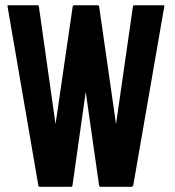

<svg xmlns="http://www.w3.org/2000/svg" viewBox="-20 -716 669 736"><path d="M252.9 0H131.8Q127.4 0 127 -4.9L8.8 -691.9Q7.8 -695.8 11.7 -695.8H124Q127.9 -695.8 128.9 -691.9L192.9 -240.2L258.8 -691.9Q259.8 -695.8 264.6 -695.8H355Q358.9 -695.8 359.9 -691.9L424.8 -240.2L489.7 -691.9Q490.7 -695.8 494.6 -695.8H606Q610.8 -695.8 609.9 -691.9L490.7 -4.9Q490.2 -2.9 487.8 -1.5L485.8 0H364.7Q361.8 0 359.9 -4.9L308.6 -363.8L257.8 -4.9Q257.3 0 252.9 0Z"/></svg>

Font: Koulen
Style: Regular
Weight: 400
Designer: Danh Hong
Version: Version 8.00;December 21, 2023;FontCreator 13.0.0.2620 64-bi